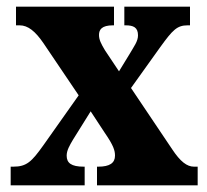

<svg xmlns="http://www.w3.org/2000/svg" viewBox="-20 -556 620 576"><path d="M12 0H234V-56H231C194 -56 180 -67 180 -89C180 -105 189 -120 199 -137L252 -222L294 -158C321 -119 325 -104 325 -89C325 -67 309 -56 275 -56H271V0H573V-56H562C541 -56 521 -71 496 -109L373 -292L461 -415C498 -466 511 -480 543 -480H550V-536H353V-480H357C380 -480 394 -474 394 -450C394 -432 382 -417 370 -396L337 -342L295 -405C283 -425 277 -437 277 -451C277 -467 285 -480 319 -480H322V-536H28V-480H39C64 -480 86 -462 110 -427L216 -270L110 -120C75 -71 60 -56 20 -56H12Z"/></svg>

Font: Noto Serif Ethiopic ExtraCondensed Black
Style: Regular
Weight: 900
Width: 2
Designer: Monotype Design Team
Foundry: Monotype Imaging Inc.
Version: Version 2.102